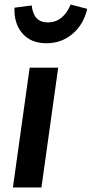

<svg xmlns="http://www.w3.org/2000/svg" viewBox="-20 -828 405 848"><path d="M163 0H37L111 -529H237ZM44 -794 120 -804Q128 -729 191 -729Q226 -729 251.5 -750Q277 -771 292 -808L365 -789Q350 -721 301 -679Q252 -637 185 -637Q116 -637 78.5 -681Q41 -725 44 -794Z"/></svg>

Font: FiraGO Medium
Style: Italic
Weight: 500
Italic angle: -8°
Designer: bBox Type GmbH
Foundry: bBox Type GmbH
Version: Version 1.001